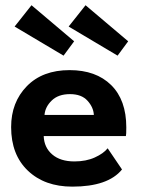

<svg xmlns="http://www.w3.org/2000/svg" viewBox="-20 -684 530 716"><path d="M418.5 -476.5 236 -585 299 -664.5 458 -530ZM217 -476.5 34.5 -585 97.5 -664.5 256.5 -530ZM143 -176.5Q144.5 -134 174.8 -108Q205 -82 257.5 -82Q301 -82 333.5 -96.8Q366 -111.5 381.5 -131L435 -52Q383 12 249.5 12Q146.5 12 84 -47.5Q21.5 -107 21.5 -210Q21.5 -302.5 80 -362.5Q138.5 -422.5 239.5 -422.5Q338 -422.5 394.5 -366.8Q451 -311 451 -209Q451 -181.5 449.5 -176.5ZM330 -255.5Q328.5 -284 306.2 -308.5Q284 -333 241 -333Q197.5 -333 173 -309.2Q148.5 -285.5 146 -255.5Z"/></svg>

Font: League Spartan SemiBold
Style: Regular
Weight: 600
Foundry: The League of Moveable Type
Version: Version 2.002